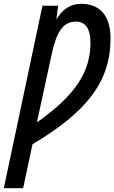

<svg xmlns="http://www.w3.org/2000/svg" viewBox="-72 -744 598 1004"><path d="M-52 240H49L98 10C380 -157 506 -316 506 -543C506 -664 449 -724 352 -724C296 -724 256 -696 225 -646H223L232 -714H150ZM121 -104 198 -459C224 -580 259 -631 325 -631C373 -631 401 -597 401 -520C401 -372 326 -248 121 -104Z"/></svg>

Font: Noto Sans UI Condensed Medium
Style: Italic
Weight: 500
Width: 3
Italic angle: -12°
Designer: Monotype Design Team
Foundry: Monotype Imaging Inc.
Version: Version 1.901